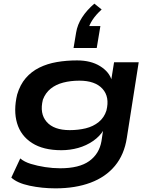

<svg xmlns="http://www.w3.org/2000/svg" viewBox="-20 -842 841 1052"><path d="M284 190Q210 190 142 175.5Q74 161 42 131L91 26Q113 45 149 56Q185 67 227 73.5Q269 80 310 80Q414 80 469 40.5Q524 1 536 -69L545 -129L548 -130Q527 -95 490 -69.5Q453 -44 408.5 -31.5Q364 -19 316 -19Q217 -19 155.5 -58.5Q94 -98 73.5 -167Q53 -236 74 -324Q90 -378 121 -414Q152 -450 195.5 -471.5Q239 -493 291.5 -502Q344 -511 402 -511Q478 -511 528.5 -479.5Q579 -448 592 -402L589 -401L605 -501H740L675 -87Q661 5 610 66.5Q559 128 476 159Q393 190 284 190ZM362 -129Q409 -129 450 -139Q491 -149 521 -173.5Q551 -198 563 -236Q582 -311 541.5 -355.5Q501 -400 415 -400Q367 -400 326.5 -389.5Q286 -379 257.5 -356Q229 -333 215 -296Q196 -220 235.5 -174.5Q275 -129 362 -129ZM383 -579 397 -663Q404 -707 430 -747Q456 -787 497 -822L537 -790Q505 -761 486.5 -732.5Q468 -704 463 -679L443 -699H530L510 -579Z"/></svg>

Font: Nunito Sans 7pt Expanded
Style: Bold Italic
Weight: 700
Width: 7
Italic angle: -9°
Designer: Vernon Adams
Foundry: Vernon Adams
Version: Version 3.101;gftools[0.9.27]